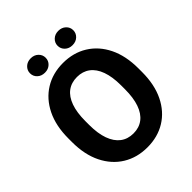

<svg xmlns="http://www.w3.org/2000/svg" viewBox="-242 -1022 1174 1174"><g transform="rotate(-45 345.0 -435.0)"><path d="M647.9 -371.1V-339.4Q647.9 -231 609.6 -152.6Q571.3 -74.2 503.2 -32.2Q435.1 9.8 345.7 9.8Q256.8 9.8 188.2 -32.2Q119.6 -74.2 80.8 -152.6Q42 -231 42 -339.4V-371.1Q42 -479.5 80.6 -557.9Q119.1 -636.2 187.5 -678.5Q255.9 -720.7 344.7 -720.7Q434.1 -720.7 502.4 -678.5Q570.8 -636.2 609.4 -557.9Q647.9 -479.5 647.9 -371.1ZM499.5 -339.4V-372.1Q499.5 -446.3 481.2 -497.1Q462.9 -547.9 428.2 -573.7Q393.6 -599.6 344.7 -599.6Q295.4 -599.6 261 -573.7Q226.6 -547.9 208.5 -497.1Q190.4 -446.3 190.4 -372.1V-339.4Q190.4 -265.6 208.7 -214.6Q227.1 -163.6 261.7 -137.2Q296.4 -110.8 345.7 -110.8Q395 -110.8 429.4 -137.2Q463.9 -163.6 481.7 -214.6Q499.5 -265.6 499.5 -339.4ZM157.7 -818.4Q157.7 -844.2 176.8 -862.3Q195.8 -880.4 225.6 -880.4Q254.9 -880.4 273.9 -862.3Q293 -844.2 293 -818.4Q293 -792 273.9 -774.2Q254.9 -756.3 225.6 -756.3Q195.8 -756.3 176.8 -774.2Q157.7 -792 157.7 -818.4ZM396 -817.9Q396 -843.8 415 -861.8Q434.1 -879.9 463.4 -879.9Q493.2 -879.9 512.2 -861.8Q531.3 -843.8 531.3 -817.9Q531.3 -792 512.2 -773.9Q493.2 -755.9 463.4 -755.9Q434.1 -755.9 415 -773.9Q396 -792 396 -817.9Z"/></g></svg>

Font: RobotoDEMO
Style: Regular
Weight: 400
Designer: Christian Robertson
Foundry: Google
Version: Version 2.136